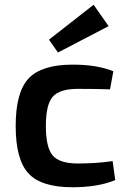

<svg xmlns="http://www.w3.org/2000/svg" viewBox="-20 -776 538 808"><path d="M374 -756 437 -666 224 -555 186 -609ZM286 -504Q389 -504 457 -476L443 -400Q394 -402 307 -402Q231 -402 202 -369Q173 -336 173 -246Q173 -155 202 -121.5Q231 -88 307 -88Q386 -88 454 -98L465 -18Q392 12 285 12Q154 12 100 -46Q46 -104 46 -246Q46 -388 100.5 -446Q155 -504 286 -504Z"/></svg>

Font: Exo 2 Semi Bold
Style: Regular
Weight: 600
Designer: Natanael Gama
Version: Version 1.001;PS 001.001;hotconv 1.0.88;makeotf.lib2.5.64775